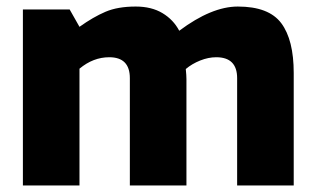

<svg xmlns="http://www.w3.org/2000/svg" viewBox="-20 -567 965 587"><path d="M50 -538H193L223 -485Q265 -515 302.5 -531Q340 -547 395 -547Q443 -547 476.5 -527Q510 -507 528 -473Q627 -547 707 -547Q802 -547 840 -496Q878 -445 878 -344V0H705V-328Q705 -392 641 -392Q617 -392 592 -382Q567 -372 548 -356Q550 -336 550 -325V0H377V-328Q377 -392 314 -392Q265 -392 223 -357V0H50Z"/></svg>

Font: Exo ExtraBold
Style: Regular
Weight: 800
Designer: Natanael Gama
Foundry: Natanael Gama
Version: Version 1.500